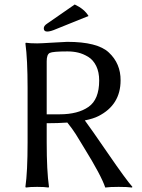

<svg xmlns="http://www.w3.org/2000/svg" viewBox="-20 -840 640 863"><path d="M315.9 -819.8Q358.9 -799.8 377.9 -768.1L233.9 -710Q206.1 -697.8 191.9 -698.2Q176.8 -698.2 176.8 -712.9Q176.8 -724.1 191.9 -733.9ZM189.9 -286.1V-200.2Q189.9 -71.3 200.2 0L198.2 2.9Q180.2 0 147 0Q113.8 0 96.2 2.9L94.2 0Q104 -67.9 104 -200.2V-444.8Q104 -573.7 94.2 -645L96.2 -647.9Q114.3 -645 147 -645Q163.1 -645 216.6 -648.4Q270 -651.9 282.2 -651.9Q418.5 -651.9 469.2 -604Q522.5 -554.2 522 -479Q522 -368.2 421.9 -317.9Q399.9 -306.6 361.3 -298.8Q384.8 -267.6 465.8 -149.7Q546.9 -31.7 575.2 0L573.2 2.9Q553.2 0 513.2 0Q472.2 0 453.1 2.9Q435.1 -51.3 357.9 -175.8Q353 -183.6 340.1 -205.1Q327.1 -226.6 320.8 -236.6Q314.5 -246.6 303.5 -262Q292.5 -277.3 282.7 -289.1Q240.7 -286.1 189.9 -286.1ZM283.2 -608.9Q217.3 -608.9 203.6 -602.1Q189.9 -595.2 189.9 -564.9V-326.2H248Q330.1 -326.2 377.9 -359.6Q425.8 -393.1 425.8 -478Q425.8 -516.1 412.4 -543.5Q398.9 -570.8 376.5 -584.5Q354 -598.1 331.5 -603.5Q309.1 -608.9 283.2 -608.9Z"/></svg>

Font: Biolilbert
Style: Regular
Weight: 400
Designer: Philipp H. Poll
Foundry: Philipp H. Poll
Version: Version 1.1.0